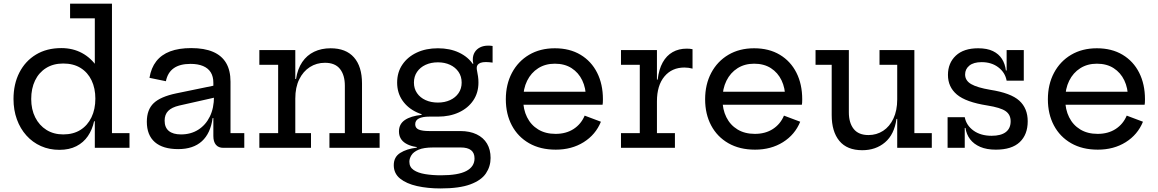

<svg xmlns="http://www.w3.org/2000/svg" viewBox="-20 -810 6344 1052"><path d="M499.5 0V-193L502.5 -239.5V-308.5L499.5 -394V-709.5H364V-790H593.5V-80.5H689.5V0ZM316 -546.5Q379 -546.5 429.2 -519.5Q479.5 -492.5 513.8 -441Q548 -389.5 562.5 -315.5L502.5 -269.5Q502.5 -326 481.8 -369.5Q461 -413 421.8 -437.5Q382.5 -462 326.5 -462Q272 -462 232.5 -437.2Q193 -412.5 172 -368.8Q151 -325 151 -267.5Q151 -210.5 173 -166.8Q195 -123 234.5 -98.2Q274 -73.5 326.5 -73.5Q381.5 -73.5 420.8 -98.2Q460 -123 481.2 -167.2Q502.5 -211.5 502.5 -269.5L517.5 -145.5H495.5Q485.5 -99.5 461.5 -64.2Q437.5 -29 398.5 -9Q359.5 11 305.5 11Q250.5 11 204.5 -9.5Q158.5 -30 124.8 -67.5Q91 -105 72.5 -156Q54 -207 54 -267.5Q54 -349.5 86.2 -412.5Q118.5 -475.5 177.2 -511Q236 -546.5 316 -546.5Z M1203.5 0Q1177 0 1163 -16.8Q1149 -33.5 1149 -64.5V-200L1157.5 -219L1152.5 -281L1149 -317V-356.5Q1149 -390.5 1134.8 -413.5Q1120.5 -436.5 1092.5 -448.2Q1064.5 -460 1024 -460Q965.5 -460 932 -436.2Q898.5 -412.5 889 -365L799 -383.5Q808 -438 836.2 -474.2Q864.5 -510.5 912.2 -528.5Q960 -546.5 1027.5 -546.5Q1099.5 -546.5 1147.2 -526Q1195 -505.5 1219 -464.8Q1243 -424 1243 -362V-80.5H1318.5V0ZM956.5 7Q872.5 7 828.5 -31.2Q784.5 -69.5 784.5 -143Q784.5 -209 822 -244.8Q859.5 -280.5 946 -298.5L1176.5 -346V-280L961.5 -231.5Q921 -222 901.5 -202.2Q882 -182.5 882 -149Q882 -111.5 905 -92.5Q928 -73.5 972 -73.5Q1025.5 -73.5 1066.2 -99.2Q1107 -125 1129.8 -171.5Q1152.5 -218 1152.5 -281L1177.5 -163H1145Q1133.5 -79 1086 -36Q1038.5 7 956.5 7Z M1598 -80.5H1684V0H1401V-80.5H1504V-455H1401V-535.5H1598ZM1869.5 -80.5V-340Q1869.5 -398.5 1842.8 -432.2Q1816 -466 1760.5 -466Q1714.5 -466 1677.8 -442.5Q1641 -419 1619.5 -375.2Q1598 -331.5 1598 -270L1577 -377H1602Q1610.5 -432.5 1636 -470Q1661.5 -507.5 1701.2 -526.5Q1741 -545.5 1791.5 -545.5Q1875.5 -545.5 1919.5 -495.5Q1963.5 -445.5 1963.5 -352.5V-80.5H2060V0H1785V-80.5Z M2393.5 222.5Q2323.5 222.5 2265.2 209.5Q2207 196.5 2172.2 168.5Q2137.5 140.5 2137.5 95Q2137.5 50 2173 27.8Q2208.5 5.5 2263.5 -1V-11.5L2354 -2Q2302 -2 2273.5 10.2Q2245 22.5 2234 40.8Q2223 59 2223 76Q2223 105.5 2246.5 121.5Q2270 137.5 2309.5 144Q2349 150.5 2396 150.5Q2490.5 150.5 2535.2 126.8Q2580 103 2580 58Q2580 -2 2504.5 -2H2301.5Q2239 -2 2202.5 -24.5Q2166 -47 2166 -90Q2166 -130.5 2198.5 -152.5Q2231 -174.5 2290 -180.5V-198.5L2379.5 -171H2332Q2295 -171 2275 -160.8Q2255 -150.5 2255 -129Q2255 -108.5 2274.2 -100.2Q2293.5 -92 2332 -92H2502Q2554 -92 2591.5 -74Q2629 -56 2648.5 -23Q2668 10 2668 55.5Q2668 102 2642.5 140Q2617 178 2557 200.2Q2497 222.5 2393.5 222.5ZM2379.5 -171Q2315 -171 2264.5 -194.2Q2214 -217.5 2185 -259.5Q2156 -301.5 2156 -357.5Q2156 -414 2184.8 -456.2Q2213.5 -498.5 2263.8 -522Q2314 -545.5 2379.5 -545.5Q2445 -545.5 2495.2 -521.8Q2545.5 -498 2573 -456Q2587.5 -435 2594.5 -410.5Q2601.5 -386 2601.5 -357.5Q2601.5 -301.5 2573 -259.5Q2544.5 -217.5 2494.2 -194.2Q2444 -171 2379.5 -171ZM2379.5 -248Q2416.5 -248 2446 -261.5Q2475.5 -275 2492.5 -299.8Q2509.5 -324.5 2509.5 -357.5Q2509.5 -391 2492.5 -416Q2475.5 -441 2446 -454.8Q2416.5 -468.5 2379.5 -468.5Q2341.5 -468.5 2311.8 -454.8Q2282 -441 2265 -416Q2248 -391 2248 -357.5Q2248 -324.5 2265 -299.8Q2282 -275 2311.8 -261.5Q2341.5 -248 2379.5 -248ZM2601.5 -357.5 2571.5 -416.5 2548.5 -451 2573.5 -461.5Q2572 -467 2571.2 -472.2Q2570.5 -477.5 2570.5 -483.5Q2570.5 -506.5 2581 -523.8Q2591.5 -541 2610.5 -550.5Q2629.5 -560 2655 -560Q2662 -560 2668 -559.5Q2674 -559 2679 -558V-467Q2668 -468.5 2659.5 -469.2Q2651 -470 2642.5 -470Q2624 -470 2613 -465.8Q2602 -461.5 2597 -454.5Q2592 -447.5 2592 -438Q2592 -430 2594.5 -418.2Q2597 -406.5 2599.2 -391.2Q2601.5 -376 2601.5 -357.5Z M3025 10Q2940.5 10 2879 -25.2Q2817.5 -60.5 2784.5 -122.8Q2751.5 -185 2751.5 -266Q2751.5 -347.5 2785 -410.8Q2818.5 -474 2879 -509.8Q2939.5 -545.5 3020 -545.5Q3101.5 -545.5 3160.8 -510Q3220 -474.5 3251.8 -411.5Q3283.5 -348.5 3283.5 -266Q3283.5 -254 3283 -247.2Q3282.5 -240.5 3281.5 -236H3188.5Q3189.5 -243.5 3190 -252.2Q3190.5 -261 3190.5 -273Q3190.5 -327.5 3170.2 -369.8Q3150 -412 3112 -436.5Q3074 -461 3020 -461Q2968 -461 2929 -436.2Q2890 -411.5 2868.2 -367.5Q2846.5 -323.5 2846.5 -266Q2846.5 -210.5 2867.8 -167.8Q2889 -125 2928.8 -100.8Q2968.5 -76.5 3024 -76.5Q3081.5 -76.5 3122.8 -103.2Q3164 -130 3183.5 -176.5L3272.5 -143Q3243.5 -72 3178 -31Q3112.5 10 3025 10ZM2811 -236V-307.5H3253.5L3281.5 -236Z M3579.5 -80.5H3678V0H3382.5V-80.5H3485.5V-455H3382.5V-535.5H3579.5ZM3774.5 -434Q3764 -437 3752.8 -438.5Q3741.5 -440 3730 -440Q3661.5 -440 3620.5 -391Q3579.5 -342 3579.5 -254.5L3558.5 -374H3583.5Q3590 -430 3611 -467.8Q3632 -505.5 3665.5 -524.5Q3699 -543.5 3742.5 -543.5Q3751 -543.5 3758.8 -542.8Q3766.5 -542 3774.5 -540.5Z M4117 10Q4032.5 10 3971 -25.2Q3909.5 -60.5 3876.5 -122.8Q3843.5 -185 3843.5 -266Q3843.5 -347.5 3877 -410.8Q3910.5 -474 3971 -509.8Q4031.5 -545.5 4112 -545.5Q4193.5 -545.5 4252.8 -510Q4312 -474.5 4343.8 -411.5Q4375.5 -348.5 4375.5 -266Q4375.5 -254 4375 -247.2Q4374.5 -240.5 4373.5 -236H4280.5Q4281.5 -243.5 4282 -252.2Q4282.5 -261 4282.5 -273Q4282.5 -327.5 4262.2 -369.8Q4242 -412 4204 -436.5Q4166 -461 4112 -461Q4060 -461 4021 -436.2Q3982 -411.5 3960.2 -367.5Q3938.5 -323.5 3938.5 -266Q3938.5 -210.5 3959.8 -167.8Q3981 -125 4020.8 -100.8Q4060.5 -76.5 4116 -76.5Q4173.5 -76.5 4214.8 -103.2Q4256 -130 4275.5 -176.5L4364.5 -143Q4335.5 -72 4270 -31Q4204.5 10 4117 10ZM3903 -236V-307.5H4345.5L4373.5 -236Z M4896 -455H4799V-535.5H4990V-80.5H5085.5V0H4896ZM4631 -535.5V-194.5Q4631 -137 4657.5 -103.5Q4684 -70 4738.5 -70Q4783 -70 4818.8 -93.2Q4854.5 -116.5 4875.2 -160.5Q4896 -204.5 4896 -265.5L4917.5 -158.5H4892Q4880 -73 4829.2 -30Q4778.5 13 4704.5 13Q4621 13 4579 -38Q4537 -89 4537 -179.5V-455H4448.5V-535.5Z M5436.5 10Q5386 10 5350.8 -5.2Q5315.5 -20.5 5295.2 -47.2Q5275 -74 5270 -109H5247.5L5266 -168Q5274.5 -123 5314 -94.5Q5353.5 -66 5413.5 -66Q5464 -66 5490.8 -86.2Q5517.5 -106.5 5517.5 -145.5Q5517.5 -182 5489.8 -201.2Q5462 -220.5 5390 -232Q5272 -250.5 5223 -292Q5174 -333.5 5174 -399.5Q5174 -464.5 5217 -505Q5260 -545.5 5339.5 -545.5Q5388.5 -545.5 5420.5 -530Q5452.5 -514.5 5469.8 -487.2Q5487 -460 5491.5 -424H5514L5495.5 -368Q5487.5 -412.5 5450.2 -441Q5413 -469.5 5358.5 -469.5Q5314.5 -469.5 5291.2 -450.5Q5268 -431.5 5268 -402Q5268 -368.5 5301.2 -349.2Q5334.5 -330 5405.5 -318Q5518.5 -300.5 5564.8 -258.5Q5611 -216.5 5611 -145.5Q5611 -72.5 5567.2 -31.2Q5523.5 10 5436.5 10ZM5172 0V-168H5266V0ZM5495.5 -368V-535.5H5589.5V-368Z M5995 10Q5910.5 10 5849 -25.2Q5787.5 -60.5 5754.5 -122.8Q5721.5 -185 5721.5 -266Q5721.5 -347.5 5755 -410.8Q5788.5 -474 5849 -509.8Q5909.5 -545.5 5990 -545.5Q6071.5 -545.5 6130.8 -510Q6190 -474.5 6221.8 -411.5Q6253.5 -348.5 6253.5 -266Q6253.5 -254 6253 -247.2Q6252.5 -240.5 6251.5 -236H6158.5Q6159.5 -243.5 6160 -252.2Q6160.5 -261 6160.5 -273Q6160.5 -327.5 6140.2 -369.8Q6120 -412 6082 -436.5Q6044 -461 5990 -461Q5938 -461 5899 -436.2Q5860 -411.5 5838.2 -367.5Q5816.5 -323.5 5816.5 -266Q5816.5 -210.5 5837.8 -167.8Q5859 -125 5898.8 -100.8Q5938.5 -76.5 5994 -76.5Q6051.5 -76.5 6092.8 -103.2Q6134 -130 6153.5 -176.5L6242.5 -143Q6213.5 -72 6148 -31Q6082.5 10 5995 10ZM5781 -236V-307.5H6223.5L6251.5 -236Z"/></svg>

Font: Hepta Slab Medium
Style: Regular
Weight: 500
Designer: Michael LaGattuta
Foundry: Michael LaGattuta
Version: Version 1.102